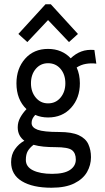

<svg xmlns="http://www.w3.org/2000/svg" viewBox="-20 -705 490 899"><path d="M205 -155Q172 -155 145 -167Q136 -157 132 -148.5Q128 -140 128 -129Q128 -108 156 -97.5Q184 -87 257 -87Q316 -87 348.5 -72Q381 -57 393.5 -30Q406 -3 406 31Q406 68 387.5 100.5Q369 133 328 153.5Q287 174 221 174Q133 174 82.5 143.5Q32 113 32 54Q32 19 50 -6.5Q68 -32 94 -46Q63 -69 63 -109Q63 -133 74.5 -154Q86 -175 104 -194Q57 -239 57 -315Q57 -384 97.5 -430Q138 -476 205 -476Q238 -476 265 -464.5Q292 -453 311 -432Q334 -454 361 -464Q388 -474 422 -471L431 -407Q406 -410 382.5 -406Q359 -402 339 -389Q354 -356 354 -315Q354 -246 313 -200.5Q272 -155 205 -155ZM205 -221Q241 -221 263.5 -248Q286 -275 286 -315Q286 -356 263.5 -382.5Q241 -409 205 -409Q170 -409 147.5 -382.5Q125 -356 125 -315Q125 -275 147.5 -248Q170 -221 205 -221ZM101 44Q101 76 134.5 92.5Q168 109 224 109Q281 109 308 90.5Q335 72 335 42Q335 12 317 -2Q299 -16 239 -16Q209 -16 183.5 -18.5Q158 -21 137 -27Q119 -13 110 2.5Q101 18 101 44ZM108 -508 66 -546 193 -685H218L345 -546L303 -508L205 -611Z"/></svg>

Font: Inconsolata SemiCondensed Medium
Style: Regular
Weight: 500
Width: 4
Monospace: yes
Designer: Raph Levien, Cyreal, Brenton Simpson
Foundry: Raph Levien, Cyreal, Google
Version: Version 3.001; ttfautohint (v1.8.2.53-6de2)